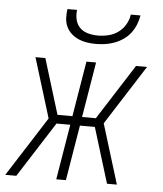

<svg xmlns="http://www.w3.org/2000/svg" viewBox="-53 -786 706 833"><g transform="rotate(5 300.0 -370.0)"><path d="M487 0H444L370 -241H305L265 0H223L263 -241H203L49 0H1L167 -260L87 -520H130L204 -279H269L309 -520H351L311 -279H371L525 -520H573L407 -260ZM343 -600Q323 -600 303.5 -603Q284 -606 267 -613.5Q250 -621 236 -633.5Q222 -646 214 -663Q206 -680 205 -700Q204 -720 207 -740H249Q246 -718 251 -697Q256 -676 270.5 -662Q285 -648 306 -642.5Q327 -637 349 -637Q371 -637 394 -642.5Q417 -648 436.5 -662Q456 -676 468 -697Q480 -718 483 -740H525Q522 -720 514 -700Q506 -680 493 -663Q480 -646 462 -633.5Q444 -621 424 -613.5Q404 -606 383.5 -603Q363 -600 343 -600Z"/></g></svg>

Font: Iosevka XLt Ex Obl
Style: Regular
Weight: 200
Width: 7
Italic angle: -9°
Monospace: yes
Designer: Belleve Invis
Foundry: Belleve Invis
Version: Version 32.5.0; ttfautohint (v1.8.4)